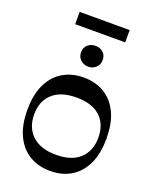

<svg xmlns="http://www.w3.org/2000/svg" viewBox="-166 -1000 888 1104"><g transform="rotate(20 278.0 -448.0)"><path d="M278.5 10.5Q206.8 10.5 152.2 -21.6Q97.6 -53.7 66.7 -117.5Q35.7 -181.3 35.7 -275.3Q35.7 -369.9 66.7 -433.3Q97.6 -496.8 152.2 -528.9Q206.8 -561 278.5 -561Q349.5 -561 403.9 -528.9Q458.4 -496.8 489.1 -433.3Q519.9 -369.9 519.9 -275.3Q519.9 -181.3 489.1 -117.5Q458.4 -53.7 403.9 -21.6Q349.5 10.5 278.5 10.5ZM278.5 -88.5Q374 -88.5 424.1 -135.8Q474.2 -183.1 474.2 -264.2Q474.2 -345.7 424.1 -392.2Q374 -438.6 278.5 -438.6Q183 -438.6 132.2 -392.2Q81.4 -345.7 81.4 -264.2Q81.4 -183.8 132.2 -136.1Q183 -88.5 278.5 -88.5ZM278.8 -628.1Q251 -628.1 231.9 -645.8Q212.7 -663.6 212.7 -691.9Q212.7 -721.3 231.9 -738.3Q251 -755.2 278.8 -755.2Q306.9 -755.2 325.9 -738.3Q344.9 -721.3 344.9 -691.9Q344.9 -663.6 325.9 -645.8Q306.9 -628.1 278.8 -628.1ZM125.8 -832.1V-907.3H431.8V-832.1Z"/></g></svg>

Font: Savate ExtraLight
Style: Regular
Weight: 200
Designer: Max Esnée
Foundry: Plomb Type
Version: Version 2.000